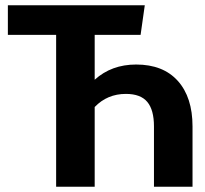

<svg xmlns="http://www.w3.org/2000/svg" viewBox="-20 -712 782 732"><path d="M499 -466Q602 -466 658 -403.5Q714 -341 714 -230V0H567V-230Q567 -293 541.5 -323.5Q516 -354 460 -354Q389 -354 341 -304V0H194V-579H10V-692H532L516 -579H341V-408Q405 -466 499 -466Z"/></svg>

Font: FiraSans
Style: Regular
Weight: 600
Designer: Carrois Corporate & Edenspiekermann AG
Foundry: Carrois Corporate GbR & Edenspiekermann AG
Version: Version 3.106;PS 003.106;hotconv 1.0.70;makeotf.lib2.5.58329